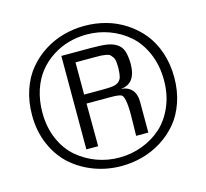

<svg xmlns="http://www.w3.org/2000/svg" viewBox="-107 -869 1060 990"><g transform="rotate(-15 423.0 -374.0)"><path d="M424 0Q349 0 281 -25Q213 -50 160.5 -96Q108 -142 76.5 -213.5Q45 -285 45 -372Q45 -445 66 -506.5Q87 -568 123.5 -612Q160 -656 208.5 -687Q257 -718 312 -733Q367 -748 425 -748Q483 -748 538 -733Q593 -718 641.5 -686.5Q690 -655 726 -611Q762 -567 783 -505.5Q804 -444 804 -372Q804 -300 783 -239Q762 -178 725.5 -134.5Q689 -91 640.5 -60.5Q592 -30 537 -15Q482 0 424 0ZM425 -45Q489 -45 547.5 -67Q606 -89 650.5 -129Q695 -169 722 -232Q749 -295 749 -371Q749 -451 721 -515.5Q693 -580 647 -620Q601 -660 543.5 -681Q486 -702 424 -702Q375 -702 328 -689Q281 -676 239.5 -649Q198 -622 167 -583.5Q136 -545 118 -490.5Q100 -436 100 -371Q100 -293 127.5 -229.5Q155 -166 201.5 -126.5Q248 -87 305 -66Q362 -45 425 -45ZM270 -130V-629H428Q482 -629 512.5 -624.5Q543 -620 565 -605.5Q587 -591 595.5 -566Q604 -541 605 -499Q605 -391 522 -385Q559 -383 580 -360Q601 -337 601 -297V-131H536Q536 -148 537 -187Q538 -226 538 -245Q538 -343 516 -352Q501 -358 461 -358H332Q332 -320 332.5 -244Q333 -168 333 -130ZM332 -578V-406H428Q465 -406 484.5 -408.5Q504 -411 516.5 -421Q529 -431 533 -446.5Q537 -462 538 -492Q538 -513 536 -528Q534 -543 527 -552.5Q520 -562 514.5 -567Q509 -572 494 -574.5Q479 -577 469.5 -577.5Q460 -578 437 -578Q431 -578 427 -578Z"/></g></svg>

Font: Myanmar Chatu
Style: Regular
Weight: 400
Designer: Danh Hong
Foundry: Google Inc.
Version: Version 2.00 November 20, 2015